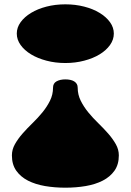

<svg xmlns="http://www.w3.org/2000/svg" viewBox="-20 -601 601 882"><path d="M280.3 -311.5Q233.9 -311.5 193.4 -322.3Q152.8 -333 122.6 -351.3Q92.3 -369.6 74.7 -394.3Q57.1 -418.9 57.1 -446.8Q57.1 -474.6 74.7 -499Q92.3 -523.4 122.6 -541.7Q152.8 -560.1 193.4 -570.6Q233.9 -581.1 280.3 -581.1Q326.2 -581.1 366.9 -570.6Q407.7 -560.1 437.7 -541.7Q467.8 -523.4 485.4 -499Q502.9 -474.6 502.9 -446.8Q502.9 -418.9 485.4 -394.3Q467.8 -369.6 437.7 -351.3Q407.7 -333 366.9 -322.3Q326.2 -311.5 280.3 -311.5ZM34.7 112.8Q34.7 85.9 48.6 61.3Q62.5 36.6 83.5 12.7Q104.5 -11.2 129.2 -35.2Q153.8 -59.1 174.8 -84.7Q195.8 -110.4 209.7 -138.4Q223.6 -166.5 223.6 -198.2Q223.6 -218.3 239.7 -227.3Q255.9 -236.3 280.3 -236.3Q292.5 -236.3 302.7 -234.1Q313 -231.9 320.6 -227.3Q328.1 -222.7 332.5 -215.6Q336.9 -208.5 336.9 -198.2Q336.9 -166.5 350.8 -138.4Q364.7 -110.4 385.7 -84.7Q406.7 -59.1 431.4 -35.2Q456.1 -11.2 477.1 12.7Q498 36.6 512 61.3Q525.9 85.9 525.9 112.8Q525.9 154.8 505.9 183.1Q485.8 211.4 451.9 228.8Q418 246.1 373.5 253.7Q329.1 261.2 280.3 261.2Q231.4 261.2 187 253.7Q142.6 246.1 108.6 228.8Q74.7 211.4 54.7 183.1Q34.7 154.8 34.7 112.8Z"/></svg>

Font: Asset
Style: Regular
Weight: 400
Designer: Riccardo De Franceschi
Foundry: Sorkin Type Co.
Version: Version 1.001